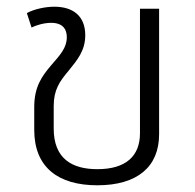

<svg xmlns="http://www.w3.org/2000/svg" viewBox="-20 -543 581 572"><path d="M270 9C389 9 454 -46 454 -143V-517H397V-146C397 -78 355 -39 270 -39C195 -39 140 -70 140 -160V-227C140 -275 157 -300 185 -333C211 -365 234 -393 234 -438C234 -495 198 -523 142 -523C115 -523 82 -516 60 -504L74 -461C88 -468 111 -475 133 -475C157 -475 179 -465 179 -432C179 -401 160 -380 132 -348C105 -316 82 -285 82 -224V-156C82 -44 154 9 270 9Z"/></svg>

Font: Noto Sans Thai UI Light
Style: Regular
Weight: 300
Designer: Monotype Design Team
Foundry: Monotype Imaging Inc.
Version: Version 2.000